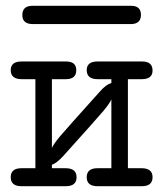

<svg xmlns="http://www.w3.org/2000/svg" viewBox="-20 -642 565 662"><path d="M54 -62H102V-369H55Q17 -369 17 -400Q17 -430 54 -430H208Q243 -430 243 -400Q243 -369 207 -369H159V-132Q166 -147 186.5 -171.5Q207 -196 325 -327Q345 -350 364 -356V-369H317Q279 -369 279 -400Q279 -430 316 -430H470Q506 -430 506 -399Q506 -369 469 -369H421V-62H468Q506 -62 506 -31Q506 0 469 0H316Q279 0 279 -31Q279 -62 316 -62H364V-299Q357 -284 336.5 -259.5Q316 -235 198 -104Q175 -79 159 -74V-62H206Q244 -62 244 -31Q244 0 207 0H54Q17 0 17 -31Q17 -62 54 -62ZM57 -590Q57 -622 92 -622H432Q466 -622 466 -591Q466 -559 431 -559H91Q57 -560 57 -590Z"/></svg>

Font: CMU Typewriter Text
Style: Regular
Weight: 500
Monospace: yes
Version: Version 0.7.0